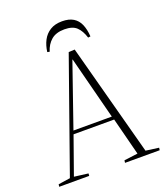

<svg xmlns="http://www.w3.org/2000/svg" viewBox="-161 -1014 971 1124"><g transform="rotate(-20 324.5 -452.5)"><path d="M372 -724 559 -26 640 -15 638 0H422L424 -15L509 -26L449 -260H196L113 -26L200 -15L199 0H12L14 -15L88 -26L334 -722ZM203 -281H442L341 -673H339ZM470 -763Q456 -808 431 -832Q406 -856 355 -856Q303 -856 273 -830.5Q243 -805 230 -762L216 -765Q221 -805 237.5 -836.5Q254 -868 284 -886.5Q314 -905 358 -905Q401 -905 428 -888.5Q455 -872 468.5 -841Q482 -810 485 -765Z"/></g></svg>

Font: Literata 60pt ExtraLight
Style: Italic
Weight: 250
Italic angle: -2°
Designer: Latin by Veronika Burian and Jose Scaglione. Greek by Irene Vlachou. Cyrillic by Vera Evstafieva
Foundry: TypeTogether
Version: Version 3.103;gftools[0.9.29]